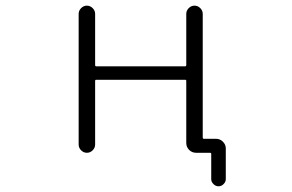

<svg xmlns="http://www.w3.org/2000/svg" viewBox="-20 -565 1040 683"><path d="M322.3 -281.2Q318.4 -281.2 318.4 -277.3V-50.8Q318.4 -39.1 309.6 -30.3Q300.8 -21.5 289.1 -21.5Q277.3 -21.5 268.6 -30.3Q259.8 -39.1 259.8 -50.8V-515.6Q259.8 -527.3 268.6 -536.1Q277.3 -544.9 289.1 -544.9Q300.8 -544.9 309.6 -536.1Q318.4 -527.3 318.4 -515.6V-334Q318.4 -329.1 322.3 -329.1H638.7Q642.6 -329.1 642.6 -334V-515.6Q642.6 -527.3 651.4 -536.1Q660.2 -544.9 671.9 -544.9Q683.6 -544.9 692.4 -536.1Q701.2 -527.3 701.2 -515.6V-76.2Q701.2 -71.3 705.1 -71.3H748Q762.7 -71.3 772.9 -61Q783.2 -50.8 783.2 -37.1V72.3Q783.2 82 775.4 89.8Q767.6 97.7 757.3 97.7Q747.1 97.7 739.3 89.8Q731.4 82 731.4 72.3V-17.6Q731.4 -21.5 726.6 -21.5H696.3H677.7Q663.1 -21.5 652.8 -31.7Q642.6 -42 642.6 -56.6V-277.3Q642.6 -281.2 638.7 -281.2Z"/></svg>

Font: Gen Jyuu Gothic L Monospace Light
Style: Regular
Weight: 300
Designer: [Source Han Sans]
Ryoko NISHIZUKA  (kana & ideographs); Paul D. Hunt (Latin, Greek & Cyrillic); Wenlong ZHANG  (bopomofo
Version: Version 1.002.20150607